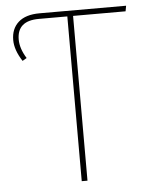

<svg xmlns="http://www.w3.org/2000/svg" viewBox="-50 -723 597 765"><g transform="rotate(-5 248.0 -340.5)"><path d="M483 -681 479 -659H269V0H246V-659H132Q45 -659 45 -584Q45 -548 70 -508L53 -498Q23 -544 23 -584Q23 -629 52 -655Q81 -681 137 -681Z"/></g></svg>

Font: FiraGO Thin
Style: Regular
Weight: 100
Designer: bBox Type
Foundry: bBox Type GmbH
Version: Version 1.001;PS 001.001;hotconv 1.0.88;makeotf.lib2.5.64775